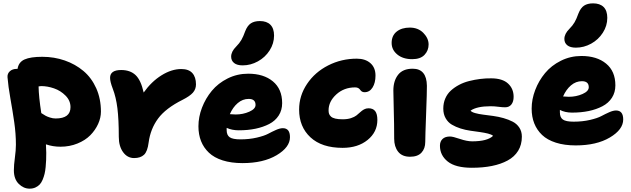

<svg xmlns="http://www.w3.org/2000/svg" viewBox="-20 -919 3778 1149"><path d="M157.2 210Q121.1 210 92 181.2Q63 152.3 63 100.1Q63 68.8 69.1 24.4Q75.2 -20 75.2 -53.2Q75.2 -118.7 65.2 -187.7Q55.2 -256.8 42.2 -329.6Q29.3 -402.3 24.9 -457Q23.4 -478.5 39.1 -492.7Q54.7 -506.8 80.1 -506.8H85Q91.3 -547.4 127 -563.2Q162.6 -579.1 232.9 -579.1Q304.2 -579.1 367.4 -557.1Q430.7 -535.2 479.2 -494.4Q527.8 -453.6 555.9 -390.9Q584 -328.1 584 -251Q584 -213.9 567.1 -177Q550.3 -140.1 520.3 -109.6Q490.2 -79.1 443.4 -60.1Q396.5 -41 341.8 -41Q296.4 -41 254.9 -55.2Q256.8 -22.9 256.8 -4.9Q256.8 19.5 256.1 38.1Q255.4 56.6 253.2 80.3Q251 104 246.8 121.1Q242.7 138.2 235.4 156Q228 173.8 217.8 184.8Q207.5 195.8 192.1 202.9Q176.8 210 157.2 210ZM226.1 -403.8Q220.7 -403.8 210.9 -401.9Q211.9 -340.3 227.1 -242.2Q244.1 -231.4 252.9 -226.3Q261.7 -221.2 279.1 -215.6Q296.4 -210 313 -210Q401.9 -210 401.9 -277.8Q401.9 -316.9 372.3 -346.7Q342.8 -376.5 303.5 -390.1Q264.2 -403.8 226.1 -403.8Z M782.7 26.9Q742.2 26.9 716.6 -8.5Q690.9 -43.9 690.9 -100.1Q690.9 -204.6 682.6 -271.2Q674.3 -337.9 654.8 -388.2Q638.7 -430.2 638.7 -453.1Q638.7 -500 705.1 -500Q758.8 -500 791 -470Q823.2 -439.9 839.8 -365.2Q886.2 -430.7 946.5 -468.3Q1006.8 -505.9 1064.9 -505.9Q1109.4 -505.9 1131.1 -481.7Q1152.8 -457.5 1152.8 -414.1Q1152.8 -385.3 1134.5 -364.5Q1116.2 -343.8 1072.8 -321.8Q971.2 -271 925.8 -209.2Q880.4 -147.5 869.6 -66.9Q862.8 -12.2 841.8 7.3Q820.8 26.9 782.7 26.9Z M1432.1 -527.8Q1398.4 -527.8 1380.9 -542Q1363.3 -556.2 1363.3 -580.1Q1363.3 -610.4 1393.1 -640.1Q1413.1 -660.2 1424.6 -680.2Q1436 -700.2 1447.3 -731.9Q1460.4 -765.6 1481.2 -779.3Q1502 -793 1535.2 -793Q1576.2 -793 1598.1 -771Q1620.1 -749 1620.1 -706.1Q1620.1 -658.7 1593.5 -617.2Q1566.9 -575.7 1523.4 -551.8Q1480 -527.8 1432.1 -527.8ZM1431.2 57.1Q1363.8 57.1 1312.5 40.8Q1261.2 24.4 1230 -5.4Q1198.7 -35.2 1183.1 -74.7Q1167.5 -114.3 1167.5 -163.1Q1167.5 -218.8 1188.7 -274.4Q1210 -330.1 1247.6 -375.5Q1285.2 -420.9 1342.3 -449.5Q1399.4 -478 1465.3 -478Q1557.6 -478 1613 -432.1Q1668.5 -386.2 1668.5 -301.8Q1668.5 -259.8 1647.9 -227.8Q1627.4 -195.8 1591.1 -177Q1554.7 -158.2 1509 -148.7Q1463.4 -139.2 1409.2 -139.2Q1368.2 -139.2 1336.4 -153.8V-140.1Q1336.4 -110.4 1354.5 -97.7Q1372.6 -85 1418.5 -85Q1472.2 -85 1516.8 -95.5Q1561.5 -106 1584.7 -118.4Q1607.9 -130.9 1631.6 -141.4Q1655.3 -151.9 1672.4 -151.9Q1715.3 -151.9 1715.3 -98.1Q1715.3 -37.6 1635.5 9.8Q1555.7 57.1 1431.2 57.1ZM1468.3 -327.1Q1432.1 -327.1 1402.8 -302.2Q1373.5 -277.3 1355.5 -235.8Q1375 -233.9 1390.1 -233.9Q1434.1 -233.9 1471.7 -250.5Q1509.3 -267.1 1509.3 -291Q1509.3 -327.1 1468.3 -327.1Z M2030.3 -34.2Q1905.8 -34.2 1837.9 -97.2Q1770 -160.2 1770 -263.2Q1770 -346.2 1817.4 -416.7Q1864.7 -487.3 1944.1 -527.6Q2023.4 -567.9 2115.2 -567.9Q2166.5 -567.9 2196.8 -541Q2227.1 -514.2 2227.1 -466.8Q2227.1 -423.3 2209.5 -395.3Q2191.9 -367.2 2162.1 -367.2Q2153.8 -367.2 2147.9 -370.1Q2142.1 -373 2138.7 -377.4Q2135.3 -381.8 2131.6 -386Q2127.9 -390.1 2121.3 -393.1Q2114.7 -396 2105 -396Q2038.6 -396 1992.4 -353.8Q1946.3 -311.5 1946.3 -258.8Q1946.3 -246.6 1949.2 -238Q1952.1 -229.5 1960.7 -221.4Q1969.2 -213.4 1986.8 -209.2Q2004.4 -205.1 2031.2 -205.1Q2059.1 -205.1 2080.1 -211.9Q2101.1 -218.8 2113.3 -228.3Q2125.5 -237.8 2135.7 -247.6Q2146 -257.3 2158.2 -264.2Q2170.4 -271 2185.1 -271Q2212.4 -271 2225.3 -253.9Q2238.3 -236.8 2238.3 -201.2Q2238.3 -128.9 2179.9 -81.5Q2121.6 -34.2 2030.3 -34.2Z M2446.8 -564.9Q2391.6 -564.9 2357.7 -592.8Q2323.7 -620.6 2323.7 -662.1Q2323.7 -705.6 2353.5 -729.7Q2383.3 -753.9 2432.6 -753.9Q2482.4 -753.9 2513.7 -721.9Q2544.9 -689.9 2544.9 -652.8Q2544.9 -616.7 2520.5 -590.8Q2496.1 -564.9 2446.8 -564.9ZM2434.1 19Q2386.2 19 2362.5 -11.2Q2338.9 -41.5 2338.9 -88.9Q2338.9 -178.7 2336.4 -262.5Q2334 -346.2 2334 -377Q2334 -435.1 2362.3 -471.4Q2390.6 -507.8 2449.7 -507.8Q2533.2 -507.8 2534.7 -405.8Q2535.2 -372.1 2530 -236.8Q2524.9 -101.6 2524.9 -69.8Q2524.9 -29.8 2502.2 -5.4Q2479.5 19 2434.1 19Z M2803.7 85Q2706.5 85 2659.7 47.9Q2612.8 10.7 2612.8 -46.9Q2612.8 -72.3 2628.2 -87.2Q2643.6 -102.1 2672.9 -102.1Q2689.9 -102.1 2732.2 -87.6Q2774.4 -73.2 2805.7 -73.2Q2896.5 -73.2 2930.7 -106Q2921.9 -114.3 2900.4 -119.6Q2878.9 -125 2852.3 -128.7Q2825.7 -132.3 2795.2 -136.7Q2764.6 -141.1 2736.1 -150.1Q2707.5 -159.2 2684.3 -172.9Q2661.1 -186.5 2647 -211.2Q2632.8 -235.8 2632.8 -269Q2632.8 -302.2 2644.8 -329.8Q2656.7 -357.4 2678.2 -377Q2699.7 -396.5 2727.3 -411.1Q2754.9 -425.8 2787.8 -434.1Q2820.8 -442.4 2853.8 -446.5Q2886.7 -450.7 2920.9 -450.2Q2987.3 -449.7 3020.5 -418.9Q3053.7 -388.2 3053.7 -339.8Q3053.7 -310.5 3040.3 -293.7Q3026.9 -276.9 3002.9 -276.9Q2986.3 -276.9 2962.6 -280Q2939 -283.2 2916 -283.2Q2833.5 -283.2 2795.9 -256.8Q2802.7 -248 2823.7 -242.2Q2844.7 -236.3 2872.1 -232.9Q2899.4 -229.5 2931.4 -225.1Q2963.4 -220.7 2993.4 -212.2Q3023.4 -203.6 3048.1 -190.9Q3072.8 -178.2 3087.9 -155.3Q3103 -132.3 3103 -101.1Q3103 -52.7 3080.8 -16.6Q3058.6 19.5 3017.8 41.5Q2977.1 63.5 2923.6 74.2Q2870.1 85 2803.7 85Z M3426.3 -633.8Q3392.6 -633.8 3375 -647.9Q3357.4 -662.1 3357.4 -686Q3357.4 -716.3 3387.2 -746.1Q3407.2 -766.1 3418.7 -786.1Q3430.2 -806.2 3441.4 -837.9Q3454.6 -871.6 3475.3 -885.3Q3496.1 -898.9 3529.3 -898.9Q3570.3 -898.9 3592.3 -877Q3614.3 -855 3614.3 -812Q3614.3 -764.6 3587.6 -723.1Q3561 -681.6 3517.6 -657.7Q3474.1 -633.8 3426.3 -633.8ZM3425.3 -48.8Q3357.9 -48.8 3306.6 -65.2Q3255.4 -81.5 3224.1 -111.3Q3192.9 -141.1 3177.2 -180.7Q3161.6 -220.2 3161.6 -269Q3161.6 -324.7 3182.9 -380.4Q3204.1 -436 3241.7 -481.4Q3279.3 -526.9 3336.4 -555.4Q3393.6 -584 3459.5 -584Q3551.8 -584 3607.2 -538.3Q3662.6 -492.7 3662.6 -408.2Q3662.6 -366.2 3642.1 -334.2Q3621.6 -302.2 3585.2 -283.2Q3548.8 -264.2 3503.2 -254.6Q3457.5 -245.1 3403.3 -245.1Q3361.8 -245.1 3330.6 -261.2V-246.1Q3330.6 -216.3 3348.6 -203.6Q3366.7 -190.9 3412.6 -190.9Q3466.3 -190.9 3511 -201.4Q3555.7 -211.9 3578.9 -224.4Q3602.1 -236.8 3625.7 -247.3Q3649.4 -257.8 3666.5 -257.8Q3709.5 -257.8 3709.5 -204.1Q3709.5 -143.6 3629.6 -96.2Q3549.8 -48.8 3425.3 -48.8ZM3462.4 -433.1Q3426.3 -433.1 3397 -408.2Q3367.7 -383.3 3349.6 -341.8Q3369.1 -339.8 3384.3 -339.8Q3428.2 -339.8 3465.8 -356.4Q3503.4 -373 3503.4 -397Q3503.4 -433.1 3462.4 -433.1Z"/></svg>

Font: Shantell Sans Bouncy
Style: Regular
Weight: 800
Designer: Stephen Nixon, Anya Danilova, Shantell Martin
Foundry: Arrow Type
Version: Version 1.006;[9816181b4]